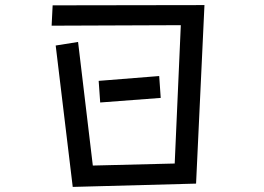

<svg xmlns="http://www.w3.org/2000/svg" viewBox="-20 -719 1040 755"><path d="M199 -540 287 -554 345 -68 667 -76 691 -620 183 -618 187 -698 784 -699 751 3 266 16ZM368 -401 606 -420 612 -334 374 -316Z"/></svg>

Font: Stick
Style: Regular
Weight: 400
Designer: Fontworks Inc.
Foundry: Fontworks Inc.
Version: Version 1.100